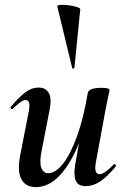

<svg xmlns="http://www.w3.org/2000/svg" viewBox="-20 -754 516 787"><path d="M127 13Q85 13 67.5 -19.5Q50 -52 63 -119L98 -297Q103 -326 98.5 -335Q94 -344 85 -344Q75 -344 62 -334Q49 -324 33 -309Q29 -305 25 -309Q21 -313 25 -317Q57 -355 83 -375Q109 -395 138 -395Q168 -395 180.5 -372Q193 -349 182 -297L151 -138Q141 -90 149 -67Q157 -44 178 -44Q207 -44 237.5 -82Q268 -120 295 -193.5Q322 -267 340 -374L358 -373Q339 -255 304 -168Q269 -81 224 -34Q179 13 127 13ZM332 9Q300 9 290.5 -13.5Q281 -36 288 -77L340 -374Q345 -394 396 -394Q416 -394 422.5 -391Q429 -388 429 -386Q429 -382 424 -360Q419 -338 414 -312L373 -89Q364 -40 388 -40Q398 -40 412.5 -50Q427 -60 446 -80Q449 -84 453 -79.5Q457 -75 454 -71Q418 -28 389.5 -9.5Q361 9 332 9ZM276 -475 215 -727Q214 -733 228 -734Q242 -735 261 -732.5Q280 -730 294.5 -725.5Q309 -721 309 -716L285 -476Q285 -474 280.5 -473Q276 -472 276 -475Z"/></svg>

Font: Cormorant Garamond Light
Style: Bold Italic
Weight: 700
Italic angle: -10°
Version: Version 4.001